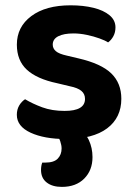

<svg xmlns="http://www.w3.org/2000/svg" viewBox="-20 -513 517 730"><path d="M441.3 -137.5Q441.3 -65.6 387.3 -25Q333.4 15.6 230.5 15.6Q148.6 15.6 96.3 -8.5Q44 -32.7 44 -76.5Q44 -96.4 52.8 -111.6Q61.6 -126.7 75.3 -135.7Q103.6 -118.7 140.6 -105Q177.6 -91.3 225.6 -91.3Q303.2 -91.3 303.2 -136.9Q303.2 -156 289.3 -167.5Q275.4 -179.1 245.4 -185.1L197.4 -196.6Q119.9 -212.9 82 -248Q44.1 -283.1 44.1 -343.3Q44.1 -410.9 99 -451.8Q153.8 -492.8 248.4 -492.8Q296.8 -492.8 335.4 -483.3Q374 -473.8 396.5 -455Q419 -436.2 419 -409Q419 -390 411.1 -375.4Q403.3 -360.8 391 -351.8Q379.7 -359.2 357.9 -367Q336.1 -374.9 309.7 -380.4Q283.4 -385.9 259.4 -385.9Q222.6 -385.9 201.6 -375.2Q180.5 -364.4 180.5 -343.3Q180.5 -328.6 192.4 -318.4Q204.2 -308.1 234.3 -301.5L278.2 -291.1Q364.7 -271.1 403 -234Q441.3 -196.8 441.3 -137.5ZM192.1 -4 269.1 -30.9Q303.7 -10.5 317.7 19.4Q331.7 49.4 331.7 84.3Q331.7 134.3 300.4 165.9Q269 197.6 215.1 197.6Q178.9 197.6 157.5 180.8Q136 164.1 136 133.2Q136 117.2 140.7 105.2H152.4Q185.1 105.2 199.6 90.1Q214.2 74.9 214.2 51.5Q214.2 39.2 209 23.8Q203.8 8.4 192.1 -4Z"/></svg>

Font: Baloo Tamma 2
Style: Regular
Weight: 400
Designer: Divya Kowshik, Shuchita Grover and Ek Type
Foundry: Ek Type
Version: Version 1.700